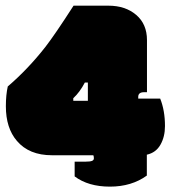

<svg xmlns="http://www.w3.org/2000/svg" viewBox="-20 -659 621 687"><path d="M247.1 -80.6V-27.8Q295.9 8.8 373.3 8.8Q450.7 8.8 505.4 -30.8V-105.5Q538.1 -112.8 554.2 -141.4Q570.3 -169.9 570.3 -208Q570.3 -263.2 553.2 -306.2H474.6V-312.5Q474.6 -329.1 495.6 -329.1H505.9V-515.6Q505.9 -572.8 467.3 -605.7Q428.7 -638.7 367.7 -638.7H243.2Q176.3 -534.7 142.1 -490.7Q80.1 -411.6 7.8 -349.6Q1 -319.3 1 -278.8Q1 -200.7 40.5 -154.8Q84 -103.5 166 -103.5H314Q315.9 -99.1 315.9 -92.5Q315.9 -85.9 309.1 -83.3Q302.2 -80.6 286.6 -80.6ZM242.2 -298.3V-307.6Q265.6 -329.1 283.7 -363.8H294.4V-298.3Z"/></svg>

Font: Friends & Family
Style: Regular
Weight: 400
Designer: Sarang Kulkarni, Maithili Shingre, Noopur Datye
Foundry: Ek Type
Version: Version 1.000;hotconv 1.0.117;makeotfexe 2.5.65602